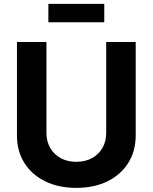

<svg xmlns="http://www.w3.org/2000/svg" viewBox="-20 -940 772 971"><path d="M366 10.1Q275.8 10.1 208.2 -23.2Q140.5 -56.5 103.1 -116.2Q65.7 -176 65.7 -255.2V-727.5H214.9V-267.5Q214.9 -225 233.8 -192.2Q252.6 -159.3 286.5 -140.5Q320.4 -121.7 366 -121.7Q411.8 -121.7 445.7 -140.5Q479.6 -159.3 498.3 -192.2Q517.1 -225 517.1 -267.5V-727.5H666.3V-255.2Q666.3 -176 628.7 -116.2Q591.2 -56.5 523.7 -23.2Q456.1 10.1 366 10.1ZM507.3 -920.5V-827.4H224.6V-920.5Z"/></svg>

Font: Adwaita Sans
Style: Regular
Weight: 400
Designer: Rasmus Andersson
Foundry: rsms
Version: Version 4.001;git-9221beed3